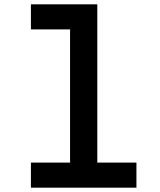

<svg xmlns="http://www.w3.org/2000/svg" viewBox="-20 -868 740 888"><path d="M123 -848H430V-116H611V0H123V-116H304V-732H123Z"/></svg>

Font: Martian Mono Medium
Style: Regular
Weight: 500
Monospace: yes
Designer: Roman Shamin
Foundry: Evil Martians
Version: Version 1.000; ttfautohint (v1.8.4.7-5d5b)